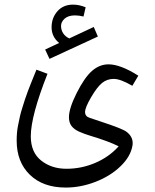

<svg xmlns="http://www.w3.org/2000/svg" viewBox="-20 -635 681 843"><path d="M53.2 -17.6Q53.2 -53.7 58.8 -82Q64.5 -110.4 67.9 -125.7Q71.3 -141.1 78.6 -163.8Q85.9 -186.5 89.6 -198.5Q93.3 -210.4 102.5 -234.9Q111.8 -259.3 115 -267.1Q118.2 -274.9 128.4 -300.3Q138.7 -325.7 140.1 -329.1L188.5 -311Q115.2 -125.5 115.2 -36.6Q115.2 33.7 160.6 69.8Q206.1 106 272 106Q337.9 106 398.4 80.1Q459 54.2 501 7.3Q456.1 -15.1 374.5 -39.6Q350.1 -46.9 327.6 -56.9Q305.2 -66.9 293.9 -82Q282.7 -97.2 282.7 -120.1Q282.7 -159.2 316.9 -227.1Q351.1 -294.9 384 -323.7Q417 -352.5 456.5 -352.5Q508.8 -352.5 587.4 -302.7L561 -258.3Q508.8 -288.6 479.5 -288.6Q450.2 -288.6 428.2 -270.8Q406.2 -252.9 379.9 -207.8Q353.5 -162.6 353.5 -143.3Q353.5 -124 373.5 -117.7Q382.3 -114.3 422.9 -101.1Q517.1 -70.3 535.2 -56.6Q562.5 -36.1 562.5 -6.8Q562.5 1 561.5 4.4Q553.7 52.2 509 95.2Q464.4 138.2 399.4 163.3Q334.5 188.5 268.6 188.5Q168.9 188.5 111.1 132.3Q53.2 76.2 53.2 -17.6ZM239.7 -446.3Q206.5 -473.6 206.5 -515.1Q206.5 -556.6 232.2 -585.7Q257.8 -614.7 300.8 -614.7Q327.6 -614.7 356 -603L346.7 -562.5Q326.7 -567.4 309.1 -567.4Q279.8 -567.4 263.9 -553.2Q248 -539.1 248 -521Q248 -502.9 257.6 -488.5Q267.1 -474.1 284.2 -466.3L391.6 -516.6L409.7 -474.6L197.3 -376.5L178.2 -417.5Z"/></svg>

Font: MiladAzad
Style: Regular
Weight: 400
Designer: Reza bakhtiari fard
Foundry: http://font-store.ir
Version: Version:0.0.3;RFB:1.2.5;Building:2016-04-05 21:27:38.277324